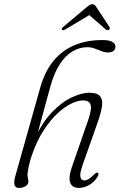

<svg xmlns="http://www.w3.org/2000/svg" viewBox="-20 -914 586 942"><path d="M137.5 -156Q161.5 -224 193.8 -274Q226 -324 261.2 -356.8Q296.5 -389.5 329.2 -405.5Q362 -421.5 387 -421.5Q417.5 -421.5 424.5 -400Q431.5 -378.5 411 -320L333 -95.5Q321 -61 321.2 -38Q321.5 -15 333.2 -3.5Q345 8 366.5 8Q393.5 8 419 -7.2Q444.5 -22.5 459.5 -48.5Q463 -55 463.5 -60Q464 -65 460 -66.5Q456.5 -68.5 452 -66.2Q447.5 -64 441.5 -58Q425.5 -41.5 414.2 -35Q403 -28.5 393.5 -28.5Q378.5 -28.5 374.5 -45.5Q370.5 -62.5 385.5 -105L461.5 -320.5Q477 -365 480.8 -395.8Q484.5 -426.5 470.2 -442.8Q456 -459 417.5 -459Q382 -459 332.8 -436.5Q283.5 -414 233.2 -361.5Q183 -309 144 -218.5L152.5 -215.5L227 -489.5Q245 -554.5 272.2 -597.2Q299.5 -640 334.5 -661.2Q369.5 -682.5 409 -682.5Q424 -682.5 437 -678.5Q450 -674.5 462 -669.5Q474 -664.5 485.5 -660.5Q497 -656.5 508.5 -656.5Q526.5 -656.5 536.5 -664Q546.5 -671.5 546.5 -685Q546.5 -698.5 531.8 -708Q517 -717.5 482.5 -717.5Q406.5 -717.5 346 -692.5Q285.5 -667.5 242.8 -616Q200 -564.5 177.5 -484.5L54 -46Q49.5 -29.5 49.8 -17.2Q50 -5 55.5 1.5Q61 8 72.5 8Q92 8 105.5 -0.5Q119 -9 119 -22Q119 -32.5 117 -39.2Q115 -46 115 -57.5Q115 -66 117.5 -80.2Q120 -94.5 124.8 -113.8Q129.5 -133 137.5 -156ZM425 -844H413.5L498.5 -770Q507 -763.5 514 -767.5Q517 -769.5 518.5 -773.2Q520 -777 517 -781.5L452.5 -879.5Q448.5 -886.5 444.2 -890Q440 -893.5 433 -893.5Q426.5 -893.5 420.5 -890Q414.5 -886.5 406 -879.5L289.5 -781.5Q284.5 -777 283.2 -773.2Q282 -769.5 284.5 -767.5Q287.5 -765 291.2 -766Q295 -767 301 -770Z"/></svg>

Font: Fraunces ExtraLight
Style: Italic
Weight: 250
Italic angle: -16°
Version: Version 1.000;[b76b70a41]